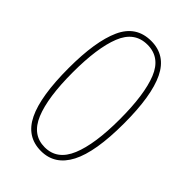

<svg xmlns="http://www.w3.org/2000/svg" viewBox="-220 -809 904 904"><g transform="rotate(45 232.5 -357.0)"><path d="M232 10Q136 10 92 -81Q48 -172 48 -359Q48 -536 90.5 -630Q133 -724 233 -724Q329 -724 373 -633Q417 -542 417 -358Q417 -169 370.5 -79.5Q324 10 232 10ZM232 -15Q315 -15 352 -104Q389 -193 389 -358Q389 -523 353.5 -611Q318 -699 233 -699Q147 -699 111.5 -610Q76 -521 76 -358Q76 -191 112.5 -103Q149 -15 232 -15Z"/></g></svg>

Font: Noto Serif Tamil Condensed Thin
Style: Regular
Weight: 100
Width: 3
Designer: Indian Type Foundry, Tom Grace, and the Monotype Design Team
Foundry: Monotype Imaging Inc.
Version: Version 2.004; ttfautohint (v1.8.4.7-5d5b)